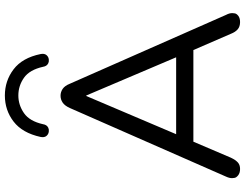

<svg xmlns="http://www.w3.org/2000/svg" viewBox="-126 -848 982 769"><g transform="rotate(-90 364.5 -464.0)"><path d="M364 -609 211 -249H519L366 -609ZM72 7Q56 7 46.5 -0.5Q37 -8 36 -15.5Q35 -23 35 -25Q35 -36 41 -49L316 -675Q325 -695 337.5 -703.5Q350 -712 365 -712Q380 -712 392.5 -703.5Q405 -695 413 -675L689 -49Q696 -36 696 -24Q696 -22 695 -14.5Q694 -7 685 0Q676 7 660 7Q642 7 631 -2.5Q620 -12 613 -30L548 -180H181L117 -30Q108 -11 98 -2Q88 7 72 7ZM222 -759Q211 -760 204 -768.5Q197 -777 200 -792Q216 -865 261.5 -900Q307 -935 366 -935Q425 -935 471 -900Q517 -865 532 -792Q535 -777 528 -768.5Q521 -760 510 -759Q502 -758 495.5 -761Q489 -764 485.5 -769.5Q482 -775 481 -782Q469 -836 437 -858.5Q405 -881 366 -881Q328 -881 295.5 -858.5Q263 -836 251 -782Q250 -775 246.5 -769.5Q243 -764 236.5 -761Q230 -758 222 -759Z"/></g></svg>

Font: Nunito
Style: Regular
Weight: 400
Designer: Vernon Adams
Foundry: Vernon Adams
Version: Version 3.602